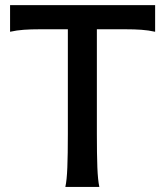

<svg xmlns="http://www.w3.org/2000/svg" viewBox="-20 -733 658 753"><path d="M588.4 -712.9V-608.4Q562.5 -614.3 534.9 -616.2Q507.3 -618.2 471.7 -618.2H359.9V-207.5Q359.9 -127.4 361.8 -76.9Q363.8 -26.4 369.6 0H236.3Q242.2 -26.4 244.1 -76.9Q246.1 -127.4 246.1 -207.5V-618.2H136.2Q100.6 -618.2 73 -616.2Q45.4 -614.3 19.5 -608.4V-712.9Z"/></svg>

Font: Lesson One Medium
Style: Regular
Weight: 500
Designer: But Ko, Victor Gaultney, Annie Olsen, Julie Remington, Don Collingsworth, Eric Hays, Becca Hirsbrunner
Version: Version 1.100